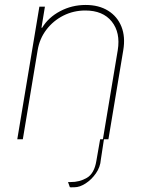

<svg xmlns="http://www.w3.org/2000/svg" viewBox="-20 -573 582 790"><path d="M392 0H403.4L464.5 -366.5Q476.2 -438.9 439.8 -484.4Q403.4 -529.8 331 -529.8Q282.7 -529.8 240.9 -508.9Q199.2 -487.9 171 -451Q142.8 -414.1 134.9 -366.5L73.9 0H51.1L142 -545.5H164.8L150.6 -458.8H153.4Q179 -501.4 227.5 -527Q275.9 -552.6 332.4 -552.6Q387.1 -552.6 425.1 -528.8Q463.1 -505 479.8 -463.1Q496.4 -421.2 487.2 -366.5L426.1 0H407.7L394.9 83.8Q392.8 114.3 374.6 140.3Q356.5 166.2 332.2 181.8Q307.9 197.4 286.9 197.4Q286.2 197.4 284.8 197.4Q278.8 197.8 272.7 197.8Q266.7 197.8 267 196L259.9 176.1Q260.3 176.1 263.8 176.1Q268.1 176.5 269.9 176.1Q307.2 176.5 337.5 158.7Q367.9 141 376.4 89.5Z"/></svg>

Font: Inter Thin  BETA
Style: Italic
Weight: 100
Italic angle: -9.39999°
Designer: Rasmus Andersson
Foundry: rsms
Version: Version 3.011;git-f93a4a705